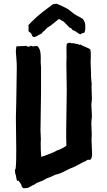

<svg xmlns="http://www.w3.org/2000/svg" viewBox="-20 -967 570 1021"><path d="M59.6 -61.5C59.6 -55.7 59.6 -45.9 64.5 -34.2C66.4 -29.3 66.4 2 79.1 -5.9C84 1 88.9 8.8 93.8 15.6C93.8 24.4 96.7 29.3 105.5 34.2C113.3 34.2 121.1 32.2 128.9 32.2C132.8 29.3 135.7 28.3 139.6 25.4C142.6 25.4 140.6 26.4 153.3 18.6C166 14.6 167 9.8 177.7 4.9C188.5 0 199.2 -2.9 210 -7.8C216.8 -10.7 219.7 -14.6 226.6 -17.6C234.4 -21.5 241.2 -22.5 248 -25.4C256.8 -29.3 264.6 -34.2 275.4 -38.1C284.2 -41 293 -42 301.8 -45.9C318.4 -52.7 334 -62.5 349.6 -69.3C360.4 -74.2 369.1 -77.1 379.9 -82C398.4 -90.8 415 -102.5 433.6 -109.4C438.5 -113.3 443.4 -115.2 448.2 -118.2C449.2 -117.2 453.1 -116.2 460 -117.2C467.8 -124 469.7 -136.7 469.7 -147.5C469.7 -170.9 466.8 -196.3 466.8 -219.7C466.8 -231.4 467.8 -242.2 467.8 -253.9C467.8 -272.5 465.8 -290 465.8 -308.6C465.8 -315.4 465.8 -323.2 466.8 -330.1C467.8 -336.9 468.8 -342.8 468.8 -349.6C468.8 -364.3 466.8 -377 466.8 -389.6L465.8 -408.2C465.8 -419.9 468.8 -431.6 468.8 -444.3C468.8 -463.9 466.8 -483.4 466.8 -502C466.8 -508.8 466.8 -515.6 467.8 -522.5C466.8 -527.3 465.8 -532.2 465.8 -535.2C465.8 -540 465.8 -543.9 464.8 -550.8C463.9 -559.6 463.9 -570.3 463.9 -581.1C463.9 -599.6 461.9 -617.2 461.9 -635.7C461.9 -656.2 464.8 -681.6 460.9 -702.1C460.9 -709 417 -722.7 411.1 -728.5C409.2 -730.5 405.3 -730.5 400.4 -728.5C396.5 -728.5 399.4 -734.4 388.7 -733.4C381.8 -733.4 376 -737.3 369.1 -737.3C365.2 -737.3 362.3 -736.3 358.4 -737.3C355.5 -740.2 353.5 -739.3 345.7 -739.3C344.7 -739.3 341.8 -737.3 335 -734.4C332 -711.9 334 -691.4 334 -668.9C334 -654.3 333 -639.6 333 -625C333 -579.1 335 -534.2 335 -488.3C335 -414.1 332 -342.8 332 -271.5C332 -245.1 332 -218.8 333 -192.4C325.2 -184.6 290 -167 282.2 -167C274.4 -159.2 210.9 -135.7 199.2 -132.8C197.3 -157.2 196.3 -180.7 196.3 -205.1C196.3 -212.9 197.3 -220.7 197.3 -228.5C197.3 -243.2 195.3 -256.8 195.3 -271.5C195.3 -338.9 198.2 -408.2 198.2 -475.6C198.2 -520.5 198.2 -565.4 198.2 -610.4C198.2 -619.1 196.3 -627.9 196.3 -635.7C196.3 -655.3 201.2 -706.1 177.7 -722.7C172.9 -722.7 167 -721.7 155.3 -720.7C148.4 -720.7 151.4 -721.7 144.5 -724.6C140.6 -720.7 136.7 -718.8 131.8 -718.8C127 -718.8 123 -720.7 118.2 -723.6C112.3 -720.7 74.2 -722.7 66.4 -719.7C67.4 -710.9 63.5 -704.1 64.5 -689.5C66.4 -662.1 69.3 -635.7 69.3 -609.4C69.3 -545.9 66.4 -483.4 66.4 -419.9C66.4 -393.6 64.5 -368.2 64.5 -341.8C64.5 -286.1 66.4 -231.4 66.4 -172.9C66.4 -143.6 66.4 -97.7 63.5 -72.3C63.5 -68.4 59.6 -68.4 59.6 -61.5ZM132.8 -798.8C139.6 -795.9 143.6 -792 147.5 -787.1C148.4 -777.3 153.3 -771.5 161.1 -769.5C175.8 -772.5 184.6 -782.2 199.2 -787.1C204.1 -792 210.9 -801.8 217.8 -804.7C221.7 -811.5 227.5 -814.5 231.4 -819.3C251 -830.1 274.4 -851.6 293 -866.2C301.8 -863.3 309.6 -855.5 318.4 -852.5C329.1 -841.8 338.9 -831.1 350.6 -819.3C361.3 -819.3 360.4 -811.5 367.2 -806.6C382.8 -802.7 391.6 -791 406.2 -784.2C413.1 -788.1 418.9 -792 426.8 -792C433.6 -798.8 433.6 -814.5 433.6 -822.3C433.6 -847.7 431.6 -845.7 421.9 -865.2C406.2 -877 387.7 -882.8 372.1 -894.5C357.4 -905.3 342.8 -919.9 326.2 -926.8C314.5 -933.6 296.9 -940.4 281.2 -947.3C274.4 -946.3 266.6 -946.3 259.8 -943.4C225.6 -917 190.4 -893.6 149.4 -852.5C142.6 -845.7 137.7 -839.8 130.9 -833C133.8 -828.1 129.9 -807.6 132.8 -798.8Z"/></svg>

Font: Caesar Dressing Cyrillic
Style: Regular
Weight: 400
Designer: Dathan Boardman
Foundry: Open Window
Version: Version 1.00;July 2, 2020;FontCreator 13.0.0.2642 64-bit